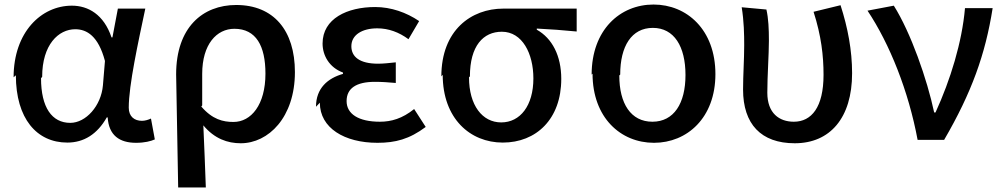

<svg xmlns="http://www.w3.org/2000/svg" viewBox="-20 -585 4426 847"><path d="M50 -253C50 -62 142 44 277 44C350 44 409 7 451 -67H455C460 12 507 45 580 45C618 45 645 38 663 30L646 -62C633 -56 619 -52 606 -52C573 -52 548 -71 548 -110C548 -210 590 -400 621 -547H500L476 -420H472C438 -521 369 -560 297 -560C162 -560 40 -443 40 -244ZM166 -246C166 -388 238 -456 312 -456C363 -456 414 -426 443 -316L434 -208C426 -118 359 -43 290 -43C209 -43 161 -111 161 -240Z M766 242H888C885 145 881 68 877 -32C926 27 984 47 1042 47C1164 47 1281 -67 1281 -267C1281 -451 1187 -563 1022 -563C874 -563 757 -464 757 -257ZM872 -120V-259C872 -390 936 -458 1014 -458C1110 -458 1151 -382 1151 -260C1151 -123 1088 -47 1010 -47C964 -47 917 -58 868 -115Z M1391 -132C1391 -20 1500 45 1645 45C1724 45 1786 29 1858 -25L1807 -104C1755 -62 1706 -48 1656 -48C1562 -48 1509 -82 1509 -139C1509 -195 1551 -224 1634 -224C1663 -224 1693 -222 1726 -219V-310C1697 -307 1672 -304 1648 -304C1567 -304 1530 -334 1530 -381C1530 -432 1579 -460 1644 -460C1694 -460 1740 -443 1782 -412L1829 -492C1773 -530 1705 -554 1635 -554C1512 -554 1403 -503 1403 -393C1403 -340 1433 -287 1493 -265V-259C1426 -240 1374 -196 1374 -114Z M1933 -255C1933 -62 2054 44 2198 44C2345 44 2456 -59 2456 -237C2456 -339 2416 -416 2348 -454V-459C2411 -456 2460 -452 2524 -446V-547H2200C2059 -547 1927 -452 1927 -248ZM2053 -248C2053 -383 2112 -445 2194 -445C2284 -445 2333 -349 2333 -239C2333 -119 2275 -45 2191 -45C2108 -45 2049 -120 2049 -244Z M2594 -260C2594 -66 2718 45 2865 45C3011 45 3136 -65 3136 -258C3136 -454 3010 -565 2863 -565C2715 -565 2590 -453 2590 -256ZM2716 -256C2716 -381 2766 -462 2860 -462C2954 -462 3004 -380 3004 -254C3004 -129 2953 -48 2858 -48C2763 -48 2712 -128 2712 -252Z M3252 -553C3262 -491 3263 -433 3263 -386C3263 -320 3258 -255 3258 -190C3258 -38 3337 47 3486 47C3641 47 3739 -64 3739 -262C3739 -363 3720 -463 3688 -562L3569 -533C3603 -427 3613 -339 3613 -255C3613 -112 3560 -48 3482 -48C3418 -48 3365 -85 3365 -176C3365 -249 3372 -346 3372 -405C3372 -458 3370 -503 3361 -543Z M3807 -538C3905 -391 3988 -183 4028 32H4145C4266 -176 4327 -345 4359 -549H4237C4224 -399 4173 -233 4107 -89H4101C4070 -235 3998 -441 3923 -560Z"/></svg>

Font: GenEiGothic-pro-SemiBold
Style: Regular
Weight: 500
Designer: Ryoko NISHIZUKA (kana & ideographs); Paul D. Hunt (Latin, Greek & Cyrillic); Wenlong ZHANG (bopomofo); Sandoll Communica
Foundry: Adobe Systems Incorporated; o_tamon
Version: Version 1.000.140830